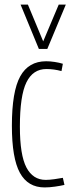

<svg xmlns="http://www.w3.org/2000/svg" viewBox="-20 -810 319 840"><path d="M32 -260Q32 -410 68.5 -476Q105 -542 182 -542Q199 -542 219 -539Q239 -536 255 -531L249 -499Q216 -508 183 -508Q124 -508 95.5 -449.5Q67 -391 67 -256Q67 -132 95.5 -77.5Q124 -23 180 -23Q196 -23 217.5 -26Q239 -29 255 -32L262 -1Q245 3 220.5 6.5Q196 10 175 10Q102 10 67 -54Q32 -118 32 -260ZM268 -790 187 -596H150L70 -790H102L169 -629L237 -790Z"/></svg>

Font: Georama Condensed ExtraLight
Style: Regular
Weight: 200
Width: 3
Designer: Jean-Baptiste Levee
Foundry: Production Type
Version: Version 1.000